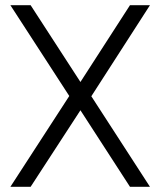

<svg xmlns="http://www.w3.org/2000/svg" viewBox="-20 -720 618 740"><path d="M20 0H98L290 -295L481 0H558L332 -349L558 -700H481L290 -404L98 -700H20L247 -350Z"/></svg>

Font: Arthouse Owned
Style: Regular
Weight: 400
Designer: Jeremy Tribby
Foundry: Tribby Type
Version: Version 1.000;PS 001.000;hotconv 1.0.88;makeotf.lib2.5.64775